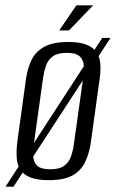

<svg xmlns="http://www.w3.org/2000/svg" viewBox="-39 -658 428 709"><path d="M-18.5 31.2 338.6 -518H369.1L11 31.2ZM141.3 7.3Q99.2 7.3 73.9 -2.6Q48.6 -12.5 36.4 -31.1Q24.3 -49.7 22.6 -76.6Q20.9 -103.6 25.4 -138L57.4 -369.4Q63.2 -407.7 78.1 -437.9Q93 -468 125 -485.5Q156.9 -503 213.3 -503Q255.3 -503 280.6 -492.8Q305.9 -482.6 317.8 -464.5Q329.6 -446.3 331.4 -422.2Q333.2 -398 329.3 -369.4L297.3 -138.2Q291.3 -92.4 275.5 -59.8Q259.7 -27.1 228.1 -9.9Q196.5 7.3 141.3 7.3ZM146.5 -32.9Q180.7 -32.9 198.2 -46Q215.8 -59.2 223.2 -80.5Q230.6 -101.7 233.7 -124.8L268.2 -371.6Q271.6 -395 270.4 -415.7Q269.3 -436.5 255.5 -449.7Q241.7 -462.8 207.5 -462.8Q173.3 -462.8 155.7 -449.7Q138.2 -436.5 130.9 -415.7Q123.7 -395 120.2 -371.6L85.8 -124.8Q82.7 -101.7 83.7 -80.5Q84.7 -59.2 98.5 -46Q112.3 -32.9 146.5 -32.9ZM179.8 -545.7 243 -638.2H304.9L215.8 -545.7Z"/></svg>

Font: Alumni Sans Thin
Style: Italic
Weight: 100
Italic angle: -8°
Designer: Robert E. Leuschke
Foundry: Robert E. Leuschke
Version: Version 1.016